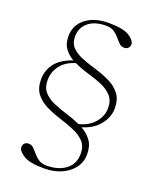

<svg xmlns="http://www.w3.org/2000/svg" viewBox="-151 -765 793 988"><g transform="rotate(20 246.0 -271.0)"><path d="M212 137.5Q133.5 137.5 99.8 116.2Q66 95 66 73.5Q66 61 74 52.8Q82 44.5 96 44.5Q112 44.5 123.5 55.8Q135 67 147.2 82Q159.5 97 176.5 108.2Q193.5 119.5 220 119.5Q284.5 119.5 324.8 88.8Q365 58 365 2Q365 -39 341.8 -63.5Q318.5 -88 281.8 -103.2Q245 -118.5 203.5 -131.5Q162 -144.5 125.2 -162.5Q88.5 -180.5 65.2 -210Q42 -239.5 42 -288.5Q42 -337.5 71.2 -376Q100.5 -414.5 165 -436.5Q135.5 -453.5 117 -478.8Q98.5 -504 98.5 -545Q98.5 -606 145.8 -643Q193 -680 271.5 -680Q350.5 -680 384 -658.8Q417.5 -637.5 417.5 -616Q417.5 -603.5 409.5 -595.2Q401.5 -587 387.5 -587Q372 -587 360.2 -598.2Q348.5 -609.5 336.2 -624.5Q324 -639.5 307 -650.8Q290 -662 263.5 -662Q200.5 -662 165.8 -632.5Q131 -603 131 -554.5Q131 -517 154 -494.8Q177 -472.5 213.2 -458.8Q249.5 -445 290.5 -432.8Q331.5 -420.5 367.8 -402.8Q404 -385 427 -355.5Q450 -326 450 -277Q450 -229 416.2 -187Q382.5 -145 322 -127.5Q354.5 -109.5 375.8 -81Q397 -52.5 397 -6Q397 35.5 373.2 67.8Q349.5 100 307.8 118.8Q266 137.5 212 137.5ZM417 -266.5Q417 -309 394 -333.5Q371 -358 335 -372.8Q299 -387.5 258.2 -399.2Q217.5 -411 182.5 -428Q129 -412 102 -376.2Q75 -340.5 75 -296Q75 -255.5 96.5 -231.5Q118 -207.5 152.5 -192.5Q187 -177.5 226.5 -165.8Q266 -154 301.5 -137.5Q356 -151 386.5 -187.2Q417 -223.5 417 -266.5Z"/></g></svg>

Font: Newsreader Text ExtraLight
Style: Regular
Weight: 275
Designer: Hugues Gentile
Foundry: Production Type
Version: Version 1.001